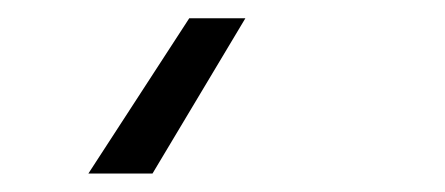

<svg xmlns="http://www.w3.org/2000/svg" viewBox="-20 3 484 209"><path d="M76.2 191.9 186 22.9H247.1L146 191.9Z"/></svg>

Font: CMU Sans Serif
Style: Oblique
Weight: 500
Italic angle: -12°
Version: Version 0.7.0